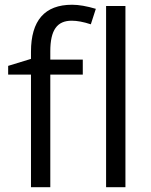

<svg xmlns="http://www.w3.org/2000/svg" viewBox="-20 -785 632 805"><path d="M190.9 -535.2H327.1V-472.2H190.9V0H109.9V-472.2H14.2V-508.8L109.9 -538.1V-567.9C109.9 -699.2 167.5 -765.1 282.2 -765.1C310.5 -765.1 343.8 -759.3 381.8 -748L360.8 -683.1C329.6 -693.4 302.7 -698.2 280.8 -698.2C219.7 -698.2 190.9 -659.7 190.9 -569.8ZM424.8 -759.8H505.9V0H424.8Z"/></svg>

Font: OpenSansEmoji
Style: Regular
Weight: 400
Foundry: MorbZ
Version: Version 1.000;PS 001.000;hotconv 1.0.70;makeotf.lib2.5.58329